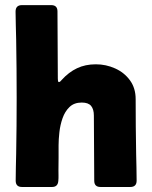

<svg xmlns="http://www.w3.org/2000/svg" viewBox="-20 -745 607 765"><path d="M67.4 0Q42.5 0 42.5 -25.4Q42.5 -51.8 43.2 -78.4Q43.9 -105 44.4 -131.8Q45.4 -187.5 45.9 -243.2Q46.4 -298.8 46.4 -355Q46.4 -413.1 45.9 -471.4Q45.4 -529.8 44.4 -587.9Q43.9 -615.7 43 -643.3Q42 -670.9 42 -698.7Q42 -724.6 67.4 -724.6H184.1Q209 -724.6 209 -699.7L210.4 -432.1Q210.4 -430.7 210.9 -424.3Q211.4 -418 214.8 -418Q217.8 -418 221.2 -421.4Q224.6 -424.8 226.1 -426.8Q253.9 -457.5 286.9 -473.1Q319.8 -488.8 361.8 -488.8Q402.3 -488.8 438.7 -472.4Q475.1 -456.1 497.8 -425Q520.5 -394 520.5 -350.1Q520.5 -295.4 521 -240.5Q521.5 -185.5 522.5 -130.4Q522.9 -104 523.7 -77.6Q524.4 -51.3 524.4 -25.4Q524.4 0 499 0H380.4Q355.5 0 355.5 -24.9L354 -284.7Q354 -309.6 343 -323Q332 -336.4 305.7 -336.4Q275.4 -336.4 257.1 -318.8Q238.8 -301.3 229.2 -273.9Q219.7 -246.6 216.6 -217.8Q213.4 -189 213.4 -166Q213.4 -141.1 213.4 -116.2Q213.4 -91.3 212.9 -66.4Q212.9 -56.2 213.1 -45.7Q213.4 -35.2 212.4 -24.9Q210.9 0 187.5 0Z"/></svg>

Font: Belanosima SemiBold
Style: Regular
Weight: 600
Designer: The DocRepair Project, Santiago Orozco
Foundry: Google
Version: Version 2.000